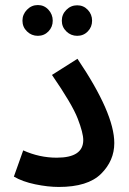

<svg xmlns="http://www.w3.org/2000/svg" viewBox="-20 -735 512 761"><path d="M35 -35Q69 -15 119.5 -4.5Q170 6 213 6Q328 6 380.5 -46Q433 -98 433 -168Q433 -286 287 -502L186 -438Q266 -322 288 -265Q310 -208 310 -180Q310 -110 205 -110Q136 -110 72 -139ZM130 -593Q155 -593 172 -610.5Q189 -628 189 -653Q189 -678 172 -696.5Q155 -715 130 -715Q105 -715 87 -696.5Q69 -678 69 -653Q69 -628 87 -610.5Q105 -593 130 -593ZM286 -593Q311 -593 328 -610.5Q345 -628 345 -653Q345 -678 328 -696Q311 -714 286 -714Q261 -714 243 -696Q225 -678 225 -653Q225 -628 243 -610.5Q261 -593 286 -593Z"/></svg>

Font: Noto Sans Arabic UI SemiCondensed Semi
Style: Regular
Weight: 600
Width: 4
Designer: Nadine Chahine - Monotype Design Team
Foundry: Monotype Imaging Inc.
Version: Version 1.900